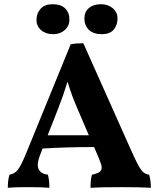

<svg xmlns="http://www.w3.org/2000/svg" viewBox="-20 -887 751 910"><path d="M695 3Q647 0 557 0Q454 0 409 3Q409 -37 416 -59Q440 -64 451 -71.5Q462 -79 462 -93Q462 -105 449 -136L426 -190Q293 -190 182 -183L169 -150Q159 -122 159 -106Q159 -65 207 -59Q214 -35 214 3Q180 0 107 0Q45 0 17 3Q17 -34 25 -59Q50 -63 65.5 -83.5Q81 -104 105 -163L315 -677Q329 -680 343.5 -681Q358 -682 375 -682L604 -169Q625 -122 637.5 -100Q650 -78 661 -69.5Q672 -61 687 -59Q695 -32 695 3ZM401 -246 347 -372Q321 -431 300 -500Q280 -434 256 -373L206 -246ZM153 -792Q153 -824 172.5 -845.5Q192 -867 230 -867Q269 -867 289 -847Q309 -827 309 -794Q309 -764 287 -744.5Q265 -725 232 -725Q197 -725 175 -744Q153 -763 153 -792ZM380 -800Q380 -831 401.5 -849Q423 -867 458 -867Q492 -867 514.5 -848Q537 -829 537 -800Q537 -768 519 -746.5Q501 -725 462 -725Q423 -725 401.5 -745.5Q380 -766 380 -800Z"/></svg>

Font: Vollkorn SC
Style: Bold
Weight: 700
Designer: Friedrich Althausen
Foundry: Friedrich Althausen
Version: Version 4.015